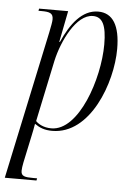

<svg xmlns="http://www.w3.org/2000/svg" viewBox="-72 -587 594 869"><g transform="rotate(5 225.0 -153.0)"><path d="M126 -432 -17 240H127L129 230H112C73 230 56 227 56 202C56 193 58 179 61 164L88 37C92 20 94 7 98 -15C121 1 143 10 178 10C351 10 439 -231 439 -385C439 -490 406 -546 339 -546C266 -546 215 -478 178 -394H175L203 -536H71L69 -526H82C120 -526 136 -521 136 -493C136 -482 132 -461 126 -432ZM173 -1C137 -1 113 -16 102 -28L161 -308C181 -397 241 -524 317 -524C360 -524 379 -488 379 -400C379 -244 298 -1 173 -1Z"/></g></svg>

Font: Noto Serif Display Condensed Light
Style: Italic
Weight: 300
Width: 3
Italic angle: -12°
Designer: Monotype Design Team
Foundry: Monotype Imaging Inc.
Version: Version 2.009